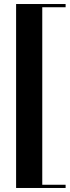

<svg xmlns="http://www.w3.org/2000/svg" viewBox="-20 -720 346 954"><path d="M306 -700V-684H190V198H306V214H60V-700Z"/></svg>

Font: Elsie Swash Caps Black
Style: Regular
Weight: 900
Designer: Alejandro Inler
Foundry: Alejandro Inler
Version: 1.003